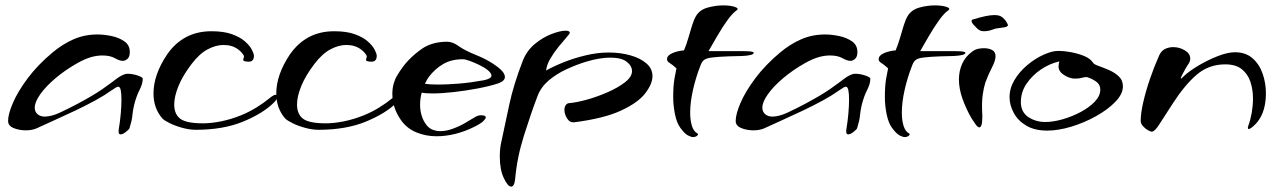

<svg xmlns="http://www.w3.org/2000/svg" viewBox="-20 -483 4780 713"><path d="M428 16Q418 16 421 -3Q426 -32 428.5 -61.5Q431 -91 431 -113Q431 -134 428.5 -147.5Q426 -161 419 -161Q416 -161 410.5 -158Q405 -155 392 -146Q370 -130 335.5 -111Q301 -92 261 -73Q221 -54 183 -37Q145 -20 115 -6Q98 1 76 1Q51 1 30.5 -7.5Q10 -16 10 -34Q10 -59 28 -101Q46 -143 83 -192.5Q120 -242 175 -288Q212 -319 253 -337Q294 -355 342 -355Q367 -355 395 -349Q423 -343 442.5 -329Q462 -315 462 -290Q462 -272 453.5 -264.5Q445 -257 436 -257Q424 -257 406.5 -267Q389 -277 360 -277Q339 -277 317 -270.5Q295 -264 268 -249Q222 -223 186 -192.5Q150 -162 129.5 -133Q109 -104 109 -83Q109 -68 119.5 -59Q130 -50 146 -50Q171 -50 204 -65.5Q237 -81 267 -97Q329 -130 361.5 -153Q394 -176 411.5 -189.5Q429 -203 445 -208Q448 -209 456 -209Q472 -209 491.5 -202.5Q511 -196 510 -190Q510 -172 498 -148.5Q486 -125 478 -93Q473 -71 471.5 -53.5Q470 -36 461 -7Q460 -3 448 6.5Q436 16 428 16Z M707 -1Q684 -1 658 -8Q632 -15 611.5 -25Q591 -35 583 -43Q550 -81 550 -136Q550 -205 600 -280Q660 -367 765 -367Q811 -367 841.5 -356Q872 -345 890 -329Q908 -313 915.5 -298Q923 -283 923 -276Q923 -254 904 -254Q883 -254 883 -261Q883 -263 884.5 -266.5Q886 -270 886 -273Q886 -278 878.5 -286.5Q871 -295 865 -299Q843 -316 810 -316Q782 -316 751.5 -300Q721 -284 692 -246Q659 -203 643 -164Q627 -125 627 -95Q627 -59 649.5 -42Q672 -25 734 -25Q764 -25 801.5 -32.5Q839 -40 878 -56Q933 -79 983 -120Q997 -131 1003 -131Q1009 -131 1009 -124Q1009 -113 997 -102Q957 -62 883 -31.5Q809 -1 707 -1Z M1163 -1Q1140 -1 1114 -8Q1088 -15 1067.5 -25Q1047 -35 1039 -43Q1006 -81 1006 -136Q1006 -205 1056 -280Q1116 -367 1221 -367Q1267 -367 1297.5 -356Q1328 -345 1346 -329Q1364 -313 1371.5 -298Q1379 -283 1379 -276Q1379 -254 1360 -254Q1339 -254 1339 -261Q1339 -263 1340.5 -266.5Q1342 -270 1342 -273Q1342 -278 1334.5 -286.5Q1327 -295 1321 -299Q1299 -316 1266 -316Q1238 -316 1207.5 -300Q1177 -284 1148 -246Q1115 -203 1099 -164Q1083 -125 1083 -95Q1083 -59 1105.5 -42Q1128 -25 1190 -25Q1220 -25 1257.5 -32.5Q1295 -40 1334 -56Q1389 -79 1439 -120Q1453 -131 1459 -131Q1465 -131 1465 -124Q1465 -113 1453 -102Q1413 -62 1339 -31.5Q1265 -1 1163 -1Z M1601 23Q1561 23 1526 8.5Q1491 -6 1469 -37Q1451 -63 1444 -87.5Q1437 -112 1437 -134Q1437 -155 1442 -172.5Q1447 -190 1454 -201Q1475 -237 1498.5 -261Q1522 -285 1550 -304Q1587 -328 1641 -328Q1661 -328 1683 -312Q1705 -296 1747 -279Q1775 -268 1799.5 -253.5Q1824 -239 1839.5 -224.5Q1855 -210 1855 -197Q1855 -183 1832 -174Q1799 -163 1754 -154.5Q1709 -146 1664.5 -141Q1620 -136 1586 -136Q1560 -136 1546 -139Q1540 -117 1540 -93Q1540 -73 1546 -53Q1552 -33 1566 -16Q1576 -5 1588.5 -0.5Q1601 4 1614 4Q1636 4 1657.5 -3.5Q1679 -11 1695 -19.5Q1711 -28 1715 -31Q1735 -43 1745.5 -49Q1756 -55 1766 -55Q1784 -55 1784 -47Q1784 -42 1774 -32.5Q1764 -23 1739 -11Q1707 5 1671.5 14Q1636 23 1601 23ZM1609 -169Q1641 -169 1684 -172.5Q1727 -176 1777 -185Q1805 -191 1805 -202Q1805 -211 1792.5 -221.5Q1780 -232 1761.5 -241Q1743 -250 1725.5 -256.5Q1708 -263 1699 -263Q1656 -263 1625.5 -245Q1595 -227 1573 -198Q1566 -189 1558 -172Q1575 -169 1609 -169Z M1878 210Q1866 210 1851 178.5Q1836 147 1836 98Q1836 84 1837.5 69Q1839 54 1843 38Q1855 -18 1871 -93.5Q1887 -169 1922 -259Q1937 -296 1967 -320.5Q1997 -345 2029 -357Q2061 -369 2080 -369Q2096 -369 2096 -361Q2096 -358 2083.5 -344Q2071 -330 2054 -309Q2037 -288 2023.5 -265Q2010 -242 2008 -221Q2034 -236 2072.5 -251.5Q2111 -267 2155 -277.5Q2199 -288 2240 -288Q2284 -288 2321 -277.5Q2358 -267 2380.5 -247.5Q2403 -228 2403 -200Q2403 -172 2376.5 -137Q2350 -102 2286.5 -72.5Q2223 -43 2113 -29Q2096 -27 2086 -43Q2076 -59 2076 -75Q2076 -85 2080.5 -92Q2085 -99 2093 -100Q2120 -102 2159.5 -113Q2199 -124 2237.5 -141Q2276 -158 2301.5 -178Q2327 -198 2327 -219Q2327 -238 2307.5 -253.5Q2288 -269 2246 -269Q2228 -269 2206 -265.5Q2184 -262 2157 -254Q2121 -243 2084 -226Q2047 -209 2018 -184.5Q1989 -160 1976 -126Q1951 -60 1925.5 21Q1900 102 1893 182Q1890 210 1878 210Z M2554 26Q2546 26 2534 19.5Q2522 13 2506 -9Q2493 -27 2486.5 -59Q2480 -91 2480 -123Q2480 -165 2485 -193Q2490 -221 2492 -229Q2477 -243 2467 -249Q2457 -255 2457 -263Q2457 -277 2476.5 -285.5Q2496 -294 2520 -296Q2529 -317 2536 -341.5Q2543 -366 2550 -388.5Q2557 -411 2565 -424Q2579 -447 2608.5 -455Q2638 -463 2665 -463Q2692 -463 2708.5 -457.5Q2725 -452 2716 -445Q2700 -434 2681 -407.5Q2662 -381 2644 -350Q2626 -319 2611 -293H2743Q2779 -293 2779 -287Q2779 -277 2735 -275Q2678 -274 2651.5 -272Q2625 -270 2614 -268Q2600 -265 2593 -259Q2586 -253 2581 -239Q2564 -196 2553.5 -149.5Q2543 -103 2543 -65Q2543 -36 2549.5 -15.5Q2556 5 2569 12Q2572 13 2572 16Q2572 19 2567 22.5Q2562 26 2554 26Z M3130 16Q3120 16 3123 -3Q3128 -32 3130.5 -61.5Q3133 -91 3133 -113Q3133 -134 3130.5 -147.5Q3128 -161 3121 -161Q3118 -161 3112.5 -158Q3107 -155 3094 -146Q3072 -130 3037.5 -111Q3003 -92 2963 -73Q2923 -54 2885 -37Q2847 -20 2817 -6Q2800 1 2778 1Q2753 1 2732.5 -7.5Q2712 -16 2712 -34Q2712 -59 2730 -101Q2748 -143 2785 -192.5Q2822 -242 2877 -288Q2914 -319 2955 -337Q2996 -355 3044 -355Q3069 -355 3097 -349Q3125 -343 3144.5 -329Q3164 -315 3164 -290Q3164 -272 3155.5 -264.5Q3147 -257 3138 -257Q3126 -257 3108.5 -267Q3091 -277 3062 -277Q3041 -277 3019 -270.5Q2997 -264 2970 -249Q2924 -223 2888 -192.5Q2852 -162 2831.5 -133Q2811 -104 2811 -83Q2811 -68 2821.5 -59Q2832 -50 2848 -50Q2873 -50 2906 -65.5Q2939 -81 2969 -97Q3031 -130 3063.5 -153Q3096 -176 3113.5 -189.5Q3131 -203 3147 -208Q3150 -209 3158 -209Q3174 -209 3193.5 -202.5Q3213 -196 3212 -190Q3212 -172 3200 -148.5Q3188 -125 3180 -93Q3175 -71 3173.5 -53.5Q3172 -36 3163 -7Q3162 -3 3150 6.5Q3138 16 3130 16Z M3340 26Q3332 26 3320 19.5Q3308 13 3292 -9Q3279 -27 3272.5 -59Q3266 -91 3266 -123Q3266 -165 3271 -193Q3276 -221 3278 -229Q3263 -243 3253 -249Q3243 -255 3243 -263Q3243 -277 3262.5 -285.5Q3282 -294 3306 -296Q3315 -317 3322 -341.5Q3329 -366 3336 -388.5Q3343 -411 3351 -424Q3365 -447 3394.5 -455Q3424 -463 3451 -463Q3478 -463 3494.5 -457.5Q3511 -452 3502 -445Q3486 -434 3467 -407.5Q3448 -381 3430 -350Q3412 -319 3397 -293H3529Q3565 -293 3565 -287Q3565 -277 3521 -275Q3464 -274 3437.5 -272Q3411 -270 3400 -268Q3386 -265 3379 -259Q3372 -253 3367 -239Q3350 -196 3339.5 -149.5Q3329 -103 3329 -65Q3329 -36 3335.5 -15.5Q3342 5 3355 12Q3358 13 3358 16Q3358 19 3353 22.5Q3348 26 3340 26Z M3635 -367Q3625 -367 3620 -369.5Q3615 -372 3610 -376Q3604 -382 3596 -390.5Q3588 -399 3588 -405Q3588 -410 3594 -411Q3646 -427 3672 -427Q3688 -427 3696.5 -422.5Q3705 -418 3711 -410Q3713 -409 3718 -400.5Q3723 -392 3723 -390Q3723 -383 3706 -381Q3689 -379 3678 -377Q3667 -373 3656.5 -370Q3646 -367 3635 -367ZM3617 -10Q3611 -10 3603 -21Q3595 -32 3587 -45Q3567 -80 3554 -117Q3541 -154 3541 -188Q3541 -219 3553 -246Q3565 -273 3591 -292Q3606 -304 3634 -304Q3651 -304 3664 -297.5Q3677 -291 3677 -274Q3677 -258 3663.5 -232Q3650 -206 3639 -176Q3633 -157 3629.5 -132Q3626 -107 3627 -75Q3627 -68 3627.5 -62.5Q3628 -57 3628 -52Q3628 -29 3625 -19.5Q3622 -10 3617 -10Z M3869 2Q3822 2 3791 -16.5Q3760 -35 3744.5 -64Q3729 -93 3729 -122Q3729 -155 3747 -185.5Q3765 -216 3794.5 -241Q3824 -266 3856 -280Q3872 -287 3884.5 -290.5Q3897 -294 3912 -294Q3930 -294 3955.5 -289.5Q3981 -285 4005 -275.5Q4029 -266 4040 -249Q4043 -244 4060 -238Q4077 -232 4098 -223Q4119 -214 4134.5 -199.5Q4150 -185 4150 -162Q4150 -134 4122 -105Q4094 -76 4050 -51.5Q4006 -27 3958 -12.5Q3910 2 3869 2ZM3862 -30Q3891 -30 3926 -40Q3961 -50 3993 -67Q4025 -84 4045.5 -105.5Q4066 -127 4066 -150Q4066 -168 4052.5 -178.5Q4039 -189 4019 -196Q4012 -198 4000 -194.5Q3988 -191 3972 -191Q3953 -191 3932 -204Q3911 -217 3911 -236Q3911 -242 3912 -247Q3913 -252 3914 -255Q3878 -247 3845.5 -225Q3813 -203 3792 -172Q3771 -141 3771 -104Q3771 -67 3798.5 -48.5Q3826 -30 3862 -30Z M4257 6Q4253 6 4243 0.5Q4233 -5 4224.5 -14.5Q4216 -24 4216 -34Q4216 -62 4225.5 -103.5Q4235 -145 4251 -191.5Q4267 -238 4285 -278Q4293 -295 4307 -301.5Q4321 -308 4337 -308Q4360 -308 4380 -296Q4400 -284 4400 -265Q4400 -255 4393 -245Q4388 -238 4381 -225.5Q4374 -213 4369 -203Q4363 -191 4366 -191Q4367 -191 4376 -200Q4396 -219 4430.5 -239.5Q4465 -260 4502 -274.5Q4539 -289 4566 -289Q4606 -289 4631.5 -266.5Q4657 -244 4669 -209Q4681 -174 4681 -137Q4681 -71 4651 -32Q4647 -26 4635 -15Q4623 -4 4617 -4Q4614 -4 4614 -8Q4614 -10 4614.5 -12Q4615 -14 4616 -17Q4624 -39 4628.5 -65Q4633 -91 4633 -117Q4633 -150 4623.5 -179Q4614 -208 4591.5 -226Q4569 -244 4530 -244Q4469 -244 4424.5 -206Q4380 -168 4336 -100Q4302 -48 4285 -21Q4268 6 4257 6Z"/></svg>

Font: Grechen Fuemen
Style: Regular
Weight: 400
Designer: Robert E. Leuschke
Foundry: Robert E. Leuschke
Version: Version 1.010; ttfautohint (v1.8.3)